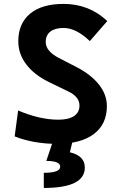

<svg xmlns="http://www.w3.org/2000/svg" viewBox="-20 -723 626 978"><path d="M269 9.8Q210 9.8 154.3 -0.2Q98.6 -10.3 54.7 -28.3L72.3 -160.2Q182.6 -113.3 276.9 -113.3Q329.1 -113.3 356.9 -131.8Q384.8 -150.4 384.8 -185.1Q384.8 -230.5 327.6 -257.3L228 -305.7Q154.3 -341.8 113.8 -395Q73.2 -448.2 73.2 -512.7Q73.2 -603.5 133.3 -653.3Q193.4 -703.1 303.2 -703.1Q434.6 -703.1 526.4 -615.7L437.5 -513.7Q367.7 -580.6 303.7 -580.6Q260.7 -580.6 236.8 -562.3Q212.9 -543.9 212.9 -509.3Q212.9 -462.9 277.8 -428.7L371.6 -380.4Q444.8 -342.3 484.6 -291.5Q524.4 -240.7 524.4 -182.6Q524.4 -90.3 458 -40.3Q391.6 9.8 269 9.8ZM203.1 234.4V157.2Q286.6 157.2 286.6 126Q286.6 96.7 215.8 96.7L249.5 -2.9L348.1 2.4L335.9 52.7Q412.1 70.3 412.1 130.4Q412.1 234.4 203.1 234.4Z"/></svg>

Font: Cascadia Mono PL
Style: Bold
Weight: 700
Monospace: yes
Designer: Aaron Bell
Foundry: Saja Typeworks
Version: Version 2404.023; ttfautohint (v1.8.4)